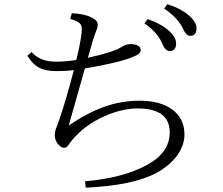

<svg xmlns="http://www.w3.org/2000/svg" viewBox="-20 -844 1040 896"><path d="M335.9 -564Q347.7 -607.4 356.9 -662.1Q361.8 -693.8 361.8 -707Q361.8 -726.1 352.1 -735.4Q340.3 -746.6 308.1 -755.4L314.9 -782.2Q372.6 -779.8 407.2 -762.7Q436 -748.5 436 -729Q436 -715.3 430.2 -703.1Q418.5 -677.7 390.1 -574.2Q505.9 -600.1 543 -622.1Q567.4 -638.2 586.9 -638.2Q636.7 -638.2 636.7 -608.4Q636.7 -591.8 596.7 -577.1Q534.7 -551.3 376 -524.4Q345.2 -418 300.8 -258.3Q389.6 -318.8 466.8 -345.7Q546.4 -374 631.8 -374Q727.1 -374 783.7 -333Q840.8 -291.5 840.8 -216.3Q840.8 -165.5 805.7 -117.2Q772.5 -72.3 713.9 -39.1Q602.1 22 379.9 31.7L377 2Q555.7 -13.7 666 -74.2Q772 -131.8 772 -226.1Q772 -337.9 622.1 -337.9Q540 -337.9 446.8 -292Q352.5 -244.1 298.8 -166.5Q291 -154.3 278.8 -154.3Q264.6 -154.3 249.5 -173.3Q235.8 -191.4 235.8 -210.4Q235.8 -230.5 241.7 -245.1Q250 -265.1 254.9 -280.3Q287.6 -374.5 324.7 -517.1Q290 -512.2 244.1 -512.2Q194.3 -512.2 166 -526.4Q132.3 -543 107.9 -584L127.9 -601.1Q166 -556.2 240.7 -556.2Q285.2 -556.2 335.9 -564ZM668.9 -754.9Q733.9 -732.4 770 -698.7Q801.8 -669.9 801.8 -641.1Q801.8 -606 772 -606Q751.5 -606 738.8 -637.2Q715.3 -693.4 653.8 -734.9ZM760.7 -824.2Q824.7 -804.7 863.8 -770Q897 -740.2 897 -711.9Q897 -676.8 868.2 -676.8Q848.6 -676.8 834 -710Q811.5 -759.3 746.1 -804.2Z"/></svg>

Font: I.Ming
Style: Regular
Weight: 400
Designer: Ichiten Fonts Project
Version: Version 5.10 Mar 24, 2018